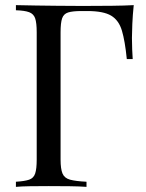

<svg xmlns="http://www.w3.org/2000/svg" viewBox="-20 -728 568 748"><path d="M501 -708Q497 -670 495.5 -634.5Q494 -599 494 -580Q494 -556 495 -535Q496 -514 497 -498H474Q467 -568 455 -608.5Q443 -649 413 -667Q383 -685 320 -685H297Q263 -685 245.5 -679.5Q228 -674 222 -656.5Q216 -639 216 -602V-106Q216 -70 223.5 -52Q231 -34 253 -28Q275 -22 317 -20V0Q291 -2 251 -2.5Q211 -3 170 -3Q131 -3 97 -2.5Q63 -2 42 0V-20Q76 -22 93.5 -28Q111 -34 117 -52Q123 -70 123 -106V-602Q123 -639 117 -656.5Q111 -674 93.5 -680.5Q76 -687 42 -688V-708Q79 -707 120 -706.5Q161 -706 201 -705.5Q241 -705 275.5 -705Q310 -705 332 -705Q369 -705 416.5 -705.5Q464 -706 501 -708Z"/></svg>

Font: Playfair Display
Style: Regular
Weight: 400
Designer: Claus Eggers Sørensen
Foundry: Claus Eggers Sørensen
Version: Version 1.203